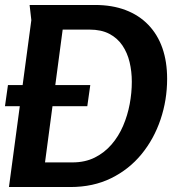

<svg xmlns="http://www.w3.org/2000/svg" viewBox="-25 -752 709 772"><path d="M647 -435Q647 -350 620.5 -271.5Q594 -193 544 -132Q494 -71 422 -35.5Q350 0 258 0H11L101 -671L94 -732H357Q426 -732 480 -711.5Q534 -691 571.5 -652Q609 -613 628 -558.5Q647 -504 647 -435ZM505 -423Q505 -465 496 -502.5Q487 -540 467 -569.5Q447 -599 414.5 -616Q382 -633 335 -633H227L156 -99H266Q317 -99 356 -118.5Q395 -138 423.5 -171Q452 -204 470 -246Q488 -288 496.5 -333.5Q505 -379 505 -423ZM7 -410H338L326 -325H-5Z"/></svg>

Font: Rosario
Style: Italic
Weight: 400
Italic angle: -8.05°
Designer: Hector Gatti
Foundry: Omnibus Type
Version: Version 1.201